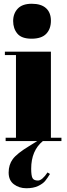

<svg xmlns="http://www.w3.org/2000/svg" viewBox="-20 -751 357 1022"><path d="M6 -476H251V-18H307V0H208Q146 51 146 147Q146 184 153 197Q160 210 182 210Q204 210 233 167L246 175Q232 198 220 212.5Q208 227 183 239Q158 251 120 251Q82 251 54 230Q26 209 26 167.5Q26 126 48 96Q70 66 136 26L178 0H10V-18H65V-458H6ZM148 -545Q95 -545 72.5 -572Q50 -599 50 -639Q50 -679 74.5 -705Q99 -731 149 -731Q199 -731 225 -707.5Q251 -684 251 -640.5Q251 -597 226 -571Q201 -545 148 -545Z"/></svg>

Font: SVN-Abril Fatface
Style: Regular
Weight: 400
Designer: Veronika Burian, Jos? Scaglione
Foundry: TypeTogether
Version: Version 1.001